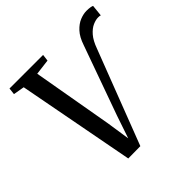

<svg xmlns="http://www.w3.org/2000/svg" viewBox="-193 -909 1079 1079"><g transform="rotate(-45 346.5 -369.5)"><path d="M226.5 7 94 -691.5 28 -703 32.5 -743H299.5L294.5 -703L201.5 -691.5L285.5 -212L313 -28.5L291.5 -29.5L352 -208L500 -621Q516 -669 541.2 -696.2Q566.5 -723.5 594.5 -734.8Q622.5 -746 647 -746Q664.5 -746 677 -743.8Q689.5 -741.5 693 -739L686 -671Q681.5 -672.5 677 -673Q672.5 -673.5 667 -673.5Q648 -673.5 624.5 -663.2Q601 -653 578.2 -627Q555.5 -601 538.5 -553.5L323.5 6Z"/></g></svg>

Font: Merriweather 36pt
Style: Italic
Weight: 400
Italic angle: -7.8°
Version: Version 2.101